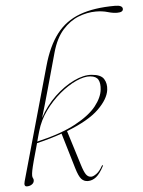

<svg xmlns="http://www.w3.org/2000/svg" viewBox="-52 -761 603 810"><g transform="rotate(-5 249.0 -356.0)"><path d="M355 -49Q339 -18.5 322.8 -5.5Q306.5 7.5 287.5 7.5Q271 7.5 260 -4.5Q249 -16.5 238.5 -52L194 -201.5Q145 -184 87.5 -170.5Q74 -123 67 -96.8Q60 -70.5 57.5 -57.5Q55 -44.5 55 -36Q55 -29 57.5 -25Q60 -21 60 -16.5Q60 -5.5 51 1Q42 7.5 29.5 7.5Q15 7.5 21.5 -15L155.5 -491.5Q178.5 -574 216.8 -624Q255 -674 315.5 -696.5Q376 -719 465.5 -719Q497.5 -719 497.5 -703Q497.5 -689 472.5 -689Q454.5 -689 432.5 -695.5Q410.5 -702 382.5 -702Q346 -702 309 -687.5Q272 -673 241.5 -638.8Q211 -604.5 194.5 -545.5Q172.5 -467 153 -396.2Q133.5 -325.5 118 -274.5Q144.5 -324.5 184.2 -362.2Q224 -400 266.2 -420.2Q308.5 -440.5 342.5 -437.5Q381 -434.5 393.2 -415Q405.5 -395.5 402 -368.5Q397 -330 354 -288Q311 -246 218 -210L263.5 -64Q273 -33 281.5 -21.2Q290 -9.5 303 -9.5Q312 -9.5 325.8 -19.5Q339.5 -29.5 351.5 -51.5Q353.5 -55 355.5 -53.5Q357 -52 355 -49ZM101 -220Q97.5 -208 94.5 -197.2Q91.5 -186.5 89 -177Q192 -201 253.2 -234.2Q314.5 -267.5 342.8 -303.2Q371 -339 374.5 -372Q377.5 -398.5 369.2 -413.8Q361 -429 336 -431.5Q310.5 -434 275.8 -418.2Q241 -402.5 205.5 -372.8Q170 -343 141.8 -303.8Q113.5 -264.5 101 -220Z"/></g></svg>

Font: Fraunces 144pt Thin
Style: Italic
Weight: 100
Italic angle: -16°
Version: Version 1.000;[b76b70a41]